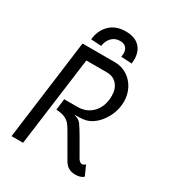

<svg xmlns="http://www.w3.org/2000/svg" viewBox="-207 -1003 1047 1140"><g transform="rotate(30 317.0 -433.5)"><path d="M539 -8Q521 10 483 10Q430 10 405 -34L313 -193Q299 -218 286.5 -232.5Q274 -247 252 -257Q230 -267 194 -268L203 -345H294Q358 -345 398 -388.5Q438 -432 438 -504Q438 -552 412 -581Q386 -610 343 -610H202L121 1H42L132 -686H353Q401 -686 438.5 -662Q476 -638 497 -597.5Q518 -557 518 -509Q518 -463 499 -419Q480 -375 449 -344Q418 -313 383 -303Q361 -297 333.5 -296.5Q306 -296 301 -296Q327 -288 339 -278.5Q351 -269 362 -249Q374 -234 461 -81Q469 -71 474.5 -67.5Q480 -64 486 -64Q498 -64 509 -75ZM446 -757Q446 -749 444 -729L371 -733Q373 -749 373 -755Q373 -781 359.5 -796Q346 -811 319 -811Q283 -811 261 -787Q239 -763 235 -729L164 -733Q170 -796 210.5 -836.5Q251 -877 320 -877Q381 -877 413.5 -845Q446 -813 446 -757Z"/></g></svg>

Font: Bellota Text
Style: Bold Italic
Weight: 700
Italic angle: -7.5°
Designer: Kemie Guaida
Foundry: Kemie Guaida
Version: Version 4.001